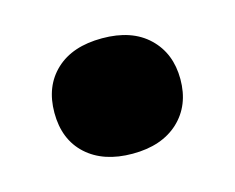

<svg xmlns="http://www.w3.org/2000/svg" viewBox="-45 -247 385 315"><g transform="rotate(-15 147.5 -90.0)"><path d="M147.5 8.5Q98 8.5 69.2 -17.8Q40.5 -44 40.5 -89.5Q40.5 -134.5 68.8 -161Q97 -187.5 147.5 -187.5Q198 -187.5 226.2 -160.5Q254.5 -133.5 254.5 -89.5Q254.5 -45 225.8 -18.2Q197 8.5 147.5 8.5Z"/></g></svg>

Font: Encode Sans SemiExpanded SemiExpanded
Style: Bold
Weight: 700
Width: 6
Designer: Multiple Designers
Foundry: Impallari Type
Version: Version 3.000; ttfautohint (v1.8.3) -l 8 -r 50 -G 200 -x 14 